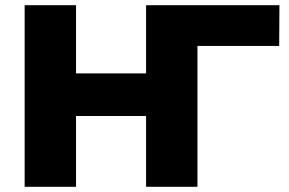

<svg xmlns="http://www.w3.org/2000/svg" viewBox="-20 -720 1112 740"><path d="M1056 -543H741V0H543V-273H273V0H75V-700H273V-437H543V-700H1057Z"/></svg>

Font: CMG Sans ExtraBold
Style: Regular
Weight: 800
Designer: Julieta Ulanovsky
Foundry: Julieta Ulanovsky
Version: Version 7.200